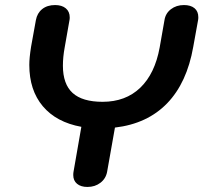

<svg xmlns="http://www.w3.org/2000/svg" viewBox="-20 -730 805 760"><path d="M765 -662Q765 -654 764 -650L745 -545Q720 -402 641.5 -321Q563 -240 435 -225L404 -50Q399 -23 377.5 -6.5Q356 10 326 10Q300 10 285 -2.5Q270 -15 270 -37Q270 -45 271 -50L302 -228Q203 -246 149.5 -309.5Q96 -373 96 -473Q96 -501 103 -545L122 -650Q127 -678 147 -694Q167 -710 198 -710Q225 -710 240.5 -697Q256 -684 256 -661Q256 -654 255 -650L236 -542Q229 -504 229 -470Q229 -397 267.5 -362Q306 -327 386 -327Q477 -327 535 -382.5Q593 -438 612 -542L631 -650Q635 -677 656.5 -693.5Q678 -710 708 -710Q735 -710 750 -697.5Q765 -685 765 -662Z"/></svg>

Font: Kodchasan
Style: Bold Italic
Weight: 700
Italic angle: -10°
Version: Version 1.000; ttfautohint (v1.6)